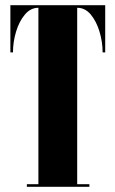

<svg xmlns="http://www.w3.org/2000/svg" viewBox="-20 -720 445 740"><path d="M83.5 0V-10H128V-690H127.5Q98 -690 76 -664Q54 -638 42 -598.2Q30 -558.5 30 -518H20V-700H385.5V-518H375.5Q375.5 -558.5 363.5 -598.2Q351.5 -638 329.8 -664Q308 -690 278 -690H277.5V-10H324.5V0Z"/></svg>

Font: Imbue 100pt Black
Style: Regular
Weight: 900
Designer: Tyler Finck
Foundry: Etcetera Type Company
Version: Version 1.102; ttfautohint (v1.8.3)